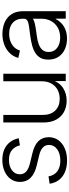

<svg xmlns="http://www.w3.org/2000/svg" viewBox="506 -1090 595 1647"><g transform="rotate(-90 803.5 -266.5)"><path d="M250 11.2Q195.8 11.2 153.6 -5.9Q111.3 -22.9 84.7 -56.4Q58.1 -89.8 50.8 -138.2L113.8 -147.9Q123 -98.1 157.7 -72.3Q192.4 -46.4 249 -46.4Q310.5 -46.4 347.2 -74Q383.8 -101.6 383.8 -143.1Q383.8 -176.3 361.1 -197Q338.4 -217.8 294.9 -228L207.5 -249Q137.2 -266.1 101.8 -301.5Q66.4 -336.9 66.4 -392.1Q66.4 -437 90.6 -471.2Q114.7 -505.4 157.5 -524.7Q200.2 -543.9 254.9 -543.9Q307.1 -543.9 345.5 -526.9Q383.8 -509.8 408 -478.3Q432.1 -446.8 441.4 -403.3L380.4 -393.1Q370.6 -434.6 340.3 -460.9Q310.1 -487.3 255.4 -487.3Q200.7 -487.3 166.3 -461.2Q131.8 -435.1 131.8 -394.5Q131.8 -360.4 155.8 -339.1Q179.7 -317.9 227.5 -306.6L312 -286.1Q381.8 -269.5 416 -234.9Q450.2 -200.2 450.2 -146Q450.2 -99.1 424.8 -63.7Q399.4 -28.3 354.2 -8.5Q309.1 11.2 250 11.2Z M764.2 7.8Q709.5 7.8 667 -15.1Q624.5 -38.1 600.3 -82.8Q576.2 -127.4 576.2 -191.9V-535.6H641.1V-196.3Q641.1 -128.9 678.7 -90.3Q716.3 -51.8 779.3 -51.8Q821.8 -51.8 856 -69.8Q890.1 -87.9 909.9 -122.3Q929.7 -156.7 929.7 -204.6V-535.6H994.6V0H931.6V-125.5H943.8Q921.4 -55.2 873.3 -23.7Q825.2 7.8 764.2 7.8Z M1294.9 10.7Q1245.6 10.7 1204.8 -7.6Q1164.1 -25.9 1139.9 -61.8Q1115.7 -97.7 1115.7 -149.9Q1115.7 -190.4 1131.1 -217.5Q1146.5 -244.6 1174.6 -262Q1202.6 -279.3 1241 -289.3Q1279.3 -299.3 1325.2 -305.2Q1371.6 -311 1402.8 -315.4Q1434.1 -319.8 1450.2 -329.3Q1466.3 -338.9 1466.3 -358.9V-370.1Q1466.3 -405.3 1450.9 -431.2Q1435.5 -457 1406.7 -471.2Q1377.9 -485.4 1337.4 -485.4Q1298.3 -485.4 1268.3 -472.9Q1238.3 -460.4 1219.5 -439.5Q1200.7 -418.5 1193.8 -392.6L1129.9 -407.2Q1143.1 -452.6 1173.6 -482.7Q1204.1 -512.7 1246.3 -528.1Q1288.6 -543.5 1336.4 -543.5Q1372.1 -543.5 1406.7 -533.9Q1441.4 -524.4 1469.5 -503.4Q1497.6 -482.4 1514.2 -448.5Q1530.8 -414.6 1530.8 -366.2V0H1466.8V-85.4H1462.9Q1451.7 -61 1429.2 -38.8Q1406.7 -16.6 1373.3 -2.9Q1339.8 10.7 1294.9 10.7ZM1304.2 -47.9Q1354.5 -47.9 1390.9 -69.1Q1427.2 -90.3 1446.8 -126.5Q1466.3 -162.6 1466.3 -206.5V-282.7Q1459 -276.4 1443.6 -271Q1428.2 -265.6 1407.7 -261.7Q1387.2 -257.8 1365.5 -254.6Q1343.8 -251.5 1324.7 -249Q1279.8 -243.7 1247.6 -231.7Q1215.3 -219.7 1198.2 -199.2Q1181.2 -178.7 1181.2 -147Q1181.2 -115.2 1197.3 -93.3Q1213.4 -71.3 1241 -59.6Q1268.6 -47.9 1304.2 -47.9Z"/></g></svg>

Font: Inter 20pt Light
Style: Regular
Weight: 300
Version: Version 4.001;git-66647c0bb